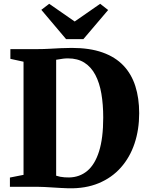

<svg xmlns="http://www.w3.org/2000/svg" viewBox="-20 -1008 794 1036"><path d="M349.5 8Q330.5 7.5 308 6.2Q285.5 5 263 3.5Q240.5 2 220.2 1Q200 0 185.5 0H33.5V-50L107 -64.5V-675L36 -690.5V-743H183Q215.5 -743 246 -744.8Q276.5 -746.5 306.5 -748Q336.5 -749.5 367 -749.5Q464 -749.5 533 -725Q602 -700.5 645.8 -654.5Q689.5 -608.5 710.2 -543.5Q731 -478.5 731 -397Q731 -308.5 706 -233.8Q681 -159 632.2 -104Q583.5 -49 512.5 -19.5Q441.5 10 349.5 8ZM353 -50.5Q409.5 -51.5 450.8 -85.8Q492 -120 514.5 -191.2Q537 -262.5 537 -373.5Q537 -444 527 -502.5Q517 -561 494.5 -603.8Q472 -646.5 435.5 -669.8Q399 -693 346.5 -693Q331.5 -693 319.2 -691.2Q307 -689.5 297.8 -687.8Q288.5 -686 283 -685.5V-60Q293.5 -56.5 305 -54.2Q316.5 -52 328.5 -51.2Q340.5 -50.5 353 -50.5ZM336.5 -797 203 -955 245.5 -987.5 383 -892 520.5 -987.5 563.5 -954 430 -797Z"/></svg>

Font: Merriweather 60pt Black
Style: Regular
Weight: 900
Version: Version 2.100